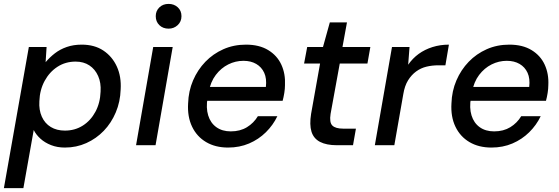

<svg xmlns="http://www.w3.org/2000/svg" viewBox="-35 -745 2869 985"><path d="M-15 220 113 -504H204L199 -426Q220 -451 246.5 -471.5Q273 -492 307.5 -504Q342 -516 384 -516Q450 -516 495.5 -485.5Q541 -455 564.5 -403.5Q588 -352 584 -286Q582 -223 559 -168.5Q536 -114 497.5 -74Q459 -34 408 -11Q357 12 298 12Q259 12 227 -0.5Q195 -13 172.5 -33.5Q150 -54 138 -78L85 220ZM298 -75Q349 -75 389.5 -100.5Q430 -126 454.5 -171.5Q479 -217 481 -275Q484 -320 468.5 -355Q453 -390 423.5 -409.5Q394 -429 353 -429Q301 -429 260 -402.5Q219 -376 194 -330Q169 -284 167 -226Q164 -181 179.5 -146.5Q195 -112 225.5 -93.5Q256 -75 298 -75Z M663 0 751 -504H851L763 0ZM830 -598Q801 -598 782.5 -616Q764 -634 764 -662Q764 -689 782.5 -707Q801 -725 830 -725Q858 -725 877 -707.5Q896 -690 896 -662Q896 -634 876.5 -616Q857 -598 830 -598Z M1135 12Q1070 12 1022.5 -16Q975 -44 950.5 -95Q926 -146 930 -214Q932 -278 955.5 -332.5Q979 -387 1018.5 -428Q1058 -469 1111 -492.5Q1164 -516 1227 -516Q1295 -516 1341 -488Q1387 -460 1408.5 -413Q1430 -366 1427 -308Q1427 -290 1423.5 -268Q1420 -246 1415 -228H1004L1016 -299H1329Q1334 -342 1320.5 -371.5Q1307 -401 1279.5 -417Q1252 -433 1214 -433Q1173 -433 1136 -414.5Q1099 -396 1072 -360.5Q1045 -325 1035 -271L1030 -243Q1021 -192 1033 -153Q1045 -114 1075 -92.5Q1105 -71 1149 -71Q1197 -71 1232 -92.5Q1267 -114 1288 -149H1388Q1366 -103 1329 -66.5Q1292 -30 1243 -9Q1194 12 1135 12Z M1693 0Q1640 0 1607 -17Q1574 -34 1563 -69.5Q1552 -105 1561 -161L1607 -419H1525L1541 -504H1622L1657 -630H1745L1722 -504H1865L1850 -419H1708L1661 -161Q1654 -117 1670 -101Q1686 -85 1726 -85H1791L1776 0Z M1888 0 1976 -504H2066L2059 -413Q2082 -446 2113 -468.5Q2144 -491 2183.5 -503.5Q2223 -516 2268 -516L2250 -410H2215Q2182 -410 2153 -403Q2124 -396 2100 -378.5Q2076 -361 2058.5 -333Q2041 -305 2034 -262L1988 0Z M2486 12Q2421 12 2373.5 -16Q2326 -44 2301.5 -95Q2277 -146 2281 -214Q2283 -278 2306.5 -332.5Q2330 -387 2369.5 -428Q2409 -469 2462 -492.5Q2515 -516 2578 -516Q2646 -516 2692 -488Q2738 -460 2759.5 -413Q2781 -366 2778 -308Q2778 -290 2774.5 -268Q2771 -246 2766 -228H2355L2367 -299H2680Q2685 -342 2671.5 -371.5Q2658 -401 2630.5 -417Q2603 -433 2565 -433Q2524 -433 2487 -414.5Q2450 -396 2423 -360.5Q2396 -325 2386 -271L2381 -243Q2372 -192 2384 -153Q2396 -114 2426 -92.5Q2456 -71 2500 -71Q2548 -71 2583 -92.5Q2618 -114 2639 -149H2739Q2717 -103 2680 -66.5Q2643 -30 2594 -9Q2545 12 2486 12Z"/></svg>

Font: DM Sans Medium
Style: Italic
Weight: 500
Italic angle: -10°
Designer: Colophon Foundry, Jonny Pinhorn
Foundry: Colophon Foundry
Version: Version 4.004;gftools[0.9.30]